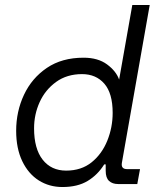

<svg xmlns="http://www.w3.org/2000/svg" viewBox="-20 -740 640 772"><path d="M231 12Q178 12 136 -14.5Q94 -41 69.5 -92Q45 -143 45 -214Q45 -292 76.5 -359Q108 -426 168.5 -467Q229 -508 316 -508Q374 -508 410.5 -481Q447 -454 459 -420L512 -720H582L470 -85Q466 -60 491 -60H543L532 0H455Q432 0 418.5 -12.5Q405 -25 405 -53V-79H399Q373 -37 332.5 -12.5Q292 12 231 12ZM246 -54Q307 -54 348.5 -87.5Q390 -121 411.5 -174.5Q433 -228 433 -286Q433 -365 399.5 -403.5Q366 -442 310 -442Q249 -442 205.5 -410.5Q162 -379 139.5 -329.5Q117 -280 117 -224Q117 -142 151.5 -98Q186 -54 246 -54Z"/></svg>

Font: DM Mono Light
Style: Italic
Weight: 300
Italic angle: -10°
Designer: Colophon Foundry
Foundry: Colophon Foundry
Version: Version 1.000; ttfautohint (v1.8.2.53-6de2)